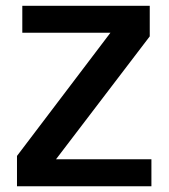

<svg xmlns="http://www.w3.org/2000/svg" viewBox="-20 -648 587 668"><path d="M39.1 0V-105.5L364.3 -534.2H57.6V-627.9H501V-521.5L174.8 -93.8H506.8V0Z"/></svg>

Font: Padauk
Style: Bold
Weight: 700
Designer: Debbi Hosken, Becca Hirsbrunner Spalinger
Foundry: SIL International
Version: Version 5.003